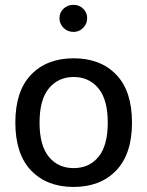

<svg xmlns="http://www.w3.org/2000/svg" viewBox="-20 -756 599 782"><path d="M279.8 -518.6Q389.2 -518.6 453.4 -451.9Q517.6 -385.3 517.6 -256.8Q517.6 -128.4 453.1 -61.5Q388.7 5.4 279.8 5.4Q170.9 5.4 106.7 -61.5Q42.5 -128.4 42.5 -256.8Q42.5 -385.3 106.7 -451.9Q170.9 -518.6 279.8 -518.6ZM279.8 -442.4Q217.3 -442.4 179.2 -396.2Q141.1 -350.1 141.1 -256.8Q141.1 -163.1 179 -117.2Q216.8 -71.3 279.8 -71.3Q343.3 -71.3 381.1 -117.2Q418.9 -163.1 418.9 -256.8Q418.9 -350.1 380.9 -396.2Q342.8 -442.4 279.8 -442.4ZM222.2 -682.1Q222.2 -705.1 238.8 -720.7Q255.4 -736.3 279.3 -736.3Q302.7 -736.3 318.8 -720.7Q335 -705.1 335 -682.1Q335 -659.2 318.8 -642.6Q302.7 -626 279.3 -626Q255.4 -626 238.8 -642.6Q222.2 -659.2 222.2 -682.1Z"/></svg>

Font: Estedad-FD Medium
Style: Regular
Weight: 500
Designer: Amin Abedi
Version: Version 7.3